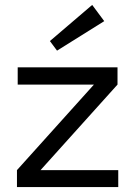

<svg xmlns="http://www.w3.org/2000/svg" viewBox="-20 -761 550 781"><path d="M363 -418 458 -417 144 -68 49 -69ZM461 -69V0H49V-69ZM458 -487V-417H52V-487ZM355 -741 404 -675 212 -555 183 -594Z"/></svg>

Font: Exo 2
Style: Regular
Weight: 400
Designer: Natanael Gama
Foundry: Natanael Gama
Version: Version 2.010